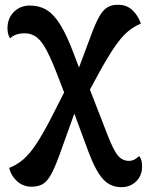

<svg xmlns="http://www.w3.org/2000/svg" viewBox="-20 -551 613 796"><path d="M483 225Q438 225 407.5 192Q377 159 347 79L277 -110L253 -149L222 -230Q195 -301 174 -341Q153 -381 131.5 -397Q110 -413 83 -413Q64 -413 48.5 -408Q33 -403 22 -392Q16 -401 13.5 -411Q11 -421 11 -434Q11 -475 37.5 -501.5Q64 -528 104 -528Q143 -528 173 -510Q203 -492 230 -448.5Q257 -405 286 -328L320 -238L346 -197L426 9Q450 71 468.5 93.5Q487 116 515 116Q526 116 535.5 111.5Q545 107 557 96Q564 105 566.5 115Q569 125 569 140Q569 177 544.5 201Q520 225 483 225ZM111 223Q76 223 51 200.5Q26 178 18 145Q50 133 77 109.5Q104 86 131 45Q158 4 191 -60L272 -219L305 -127L226 93Q207 145 191 173.5Q175 202 156.5 212.5Q138 223 111 223ZM333 -143 287 -216 356 -401Q375 -453 391 -481.5Q407 -510 426 -521Q445 -532 471 -531Q506 -531 529.5 -508.5Q553 -486 564 -453Q534 -441 508 -418.5Q482 -396 454.5 -355.5Q427 -315 390 -248Z"/></svg>

Font: Arima Thin
Style: Regular
Weight: 100
Designer: Joana Correia and Natanael Gama
Foundry: NDISCOVER
Version: Version 1.101;gftools[0.9.23]